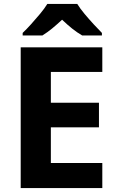

<svg xmlns="http://www.w3.org/2000/svg" viewBox="-20 -954 592 974"><path d="M499 0H85V-714H499V-589H238V-433H482V-308H238V-127H499ZM372 -934Q386 -911 409 -883.5Q432 -856 455.5 -830.5Q479 -805 497 -787V-774H397Q371 -789 346 -809Q321 -829 295 -854Q268 -829 245 -810Q222 -791 195 -774H95V-787Q114 -805 137.5 -831Q161 -857 183.5 -884Q206 -911 220 -934Z"/></svg>

Font: Noto Sans Thai Looped
Style: Bold
Weight: 700
Designer: Sasikarn Vongin, Ben Mitchell
Foundry: The Fontpad Ltd
Version: Version 1.001; ttfautohint (v1.8.4.7-5d5b)